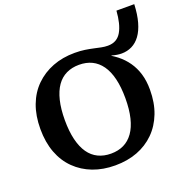

<svg xmlns="http://www.w3.org/2000/svg" viewBox="-154 -1032 1170 1195"><g transform="rotate(-20 431.0 -434.5)"><path d="M409 -61Q457 -61 494 -79Q531 -97 557 -133.5Q583 -170 596.5 -225.5Q610 -281 610 -355Q610 -429 596.5 -484.5Q583 -540 557 -576.5Q531 -613 494 -631Q457 -649 409 -649Q362 -649 324.5 -631Q287 -613 261.5 -576.5Q236 -540 222.5 -484.5Q209 -429 209 -355Q209 -281 222.5 -225.5Q236 -170 261.5 -133.5Q287 -97 324.5 -79Q362 -61 409 -61ZM619 -614 578 -654Q621 -634 656.5 -606Q692 -578 718 -541Q744 -504 758 -457.5Q772 -411 772 -353Q772 -266 745.5 -197.5Q719 -129 670.5 -81Q622 -33 556 -8Q490 17 409 17Q329 17 263 -8Q197 -33 148 -81Q99 -129 73 -198Q47 -267 47 -355Q47 -443 73 -512Q99 -581 148 -629Q197 -677 263 -702.5Q329 -728 409 -728Q447 -728 476.5 -723.5Q506 -719 530.5 -713.5Q555 -708 577 -703.5Q599 -699 620 -699Q652 -699 674 -712Q696 -725 710 -749.5Q724 -774 732.5 -808.5Q741 -843 744 -886H862Q859 -818 845 -768.5Q831 -719 807.5 -687Q784 -655 752.5 -639.5Q721 -624 684 -624Q670 -624 654 -626.5Q638 -629 622 -633.5Q606 -638 590.5 -644Q575 -650 562 -656L619 -648Z"/></g></svg>

Font: Roboto Serif SemiBold
Style: Regular
Weight: 600
Designer: Greg Gazdowicz
Foundry: Commercial Type
Version: Version 1.008